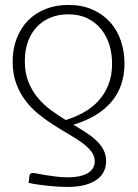

<svg xmlns="http://www.w3.org/2000/svg" viewBox="-20 -732 543 758"><path d="M239.5 -258Q277 -269.5 310.5 -288.2Q344 -307 368.8 -334Q393.5 -361 408 -397.5Q422.5 -434 422.5 -480.5Q422.5 -519.5 411.8 -554.8Q401 -590 379.5 -616.8Q358 -643.5 325.5 -659.5Q293 -675.5 249.5 -675.5Q211.5 -675.5 180 -662.8Q148.5 -650 125.8 -626.2Q103 -602.5 90.5 -568.2Q78 -534 78 -491Q78 -444.5 92 -409.2Q106 -374 128.8 -346.5Q151.5 -319 180.5 -297.8Q209.5 -276.5 239.5 -258ZM96 -36.5Q97 -44.5 100.8 -46.8Q104.5 -49 112 -49Q115.5 -49 129 -46.2Q142.5 -43.5 161.2 -40.5Q180 -37.5 202.2 -34.8Q224.5 -32 245.5 -32Q275.5 -32 296.2 -37Q317 -42 329.8 -50.5Q342.5 -59 348.2 -70.5Q354 -82 354 -95Q354 -116.5 340 -134.5Q326 -152.5 303.2 -169Q280.5 -185.5 251.5 -202.2Q222.5 -219 192 -238.5Q161.5 -258 132.5 -281.2Q103.5 -304.5 80.8 -334.5Q58 -364.5 44 -402.2Q30 -440 30 -488Q30 -539.5 46.2 -581Q62.5 -622.5 91.5 -651.8Q120.5 -681 161 -696.8Q201.5 -712.5 249.5 -712.5Q303.5 -712.5 345 -694.2Q386.5 -676 414.8 -644.5Q443 -613 457.2 -570.8Q471.5 -528.5 471.5 -481Q471.5 -391 420 -330.2Q368.5 -269.5 270 -239.5Q295.5 -224.5 319 -209.2Q342.5 -194 360.2 -177.2Q378 -160.5 388.5 -140.5Q399 -120.5 399 -96Q399 -75.5 391 -57.2Q383 -39 364.8 -24.8Q346.5 -10.5 317 -2.2Q287.5 6 244.5 6Q229.5 6 210.8 5Q192 4 171.8 1.8Q151.5 -0.5 131.2 -3.2Q111 -6 93 -10Z"/></svg>

Font: Lato 2
Style: Regular
Weight: 300
Designer: Lukasz Dziedzic with Adam Twardoch and Botio Nikoltchev
Foundry: tyPoland Lukasz Dziedzic
Version: Version 2.015; 2015-08-06; http://www.latofonts.com/